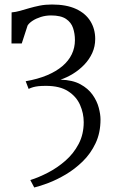

<svg xmlns="http://www.w3.org/2000/svg" viewBox="-20 -590 501 852"><path d="M132 242 114.5 209Q151.5 197.5 193 176Q234.5 154.5 270.5 123Q306.5 91.5 329 48.8Q351.5 6 351.5 -48Q351.5 -87.5 335.2 -124.5Q319 -161.5 282.2 -185.2Q245.5 -209 184 -209Q163.5 -209 150.2 -207.5Q137 -206 127.2 -203.2Q117.5 -200.5 107 -195.5L94 -229.5Q148 -239 188.5 -256Q229 -273 256.8 -296.5Q284.5 -320 298.5 -349.2Q312.5 -378.5 312.5 -412Q312.5 -440.5 304.2 -465.5Q296 -490.5 273 -506Q250 -521.5 206.5 -521.5Q183 -521.5 161.5 -514.8Q140 -508 124.8 -498Q109.5 -488 102.5 -477L76.5 -397H31L31.5 -535Q50 -536.5 69.2 -542Q88.5 -547.5 110 -553.8Q131.5 -560 156 -565Q180.5 -570 210.5 -570Q274.5 -570 317 -550.5Q359.5 -531 381 -496.2Q402.5 -461.5 402.5 -417Q402.5 -384 389.5 -355.2Q376.5 -326.5 354.2 -303.2Q332 -280 304.5 -263Q277 -246 248.5 -236.5Q302 -235 336.5 -216.2Q371 -197.5 390.8 -169.5Q410.5 -141.5 418.2 -112Q426 -82.5 426 -60Q426 -0.5 404.2 45.5Q382.5 91.5 347.5 125.8Q312.5 160 272.5 183.8Q232.5 207.5 195 221.8Q157.5 236 132 242Z"/></svg>

Font: Merriweather 20pt Light
Style: Regular
Weight: 300
Version: Version 2.100